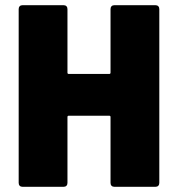

<svg xmlns="http://www.w3.org/2000/svg" viewBox="-20 -720 686 740"><path d="M421 -700H579Q586 -700 590 -696Q594 -692 594 -685V-15Q594 -8 590 -4Q586 0 579 0H421Q414 0 410 -4Q406 -8 406 -15V-269Q406 -274 401 -274H245Q240 -274 240 -269V-15Q240 -8 236 -4Q232 0 225 0H67Q60 0 56 -4Q52 -8 52 -15V-685Q52 -692 56 -696Q60 -700 67 -700H225Q232 -700 236 -696Q240 -692 240 -685V-440Q240 -435 245 -435H401Q406 -435 406 -440V-685Q406 -692 410 -696Q414 -700 421 -700Z"/></svg>

Font: Barlow Black
Style: Regular
Weight: 900
Designer: Jeremy Tribby
Foundry: Tribby Type
Version: Version 1.422